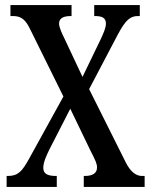

<svg xmlns="http://www.w3.org/2000/svg" viewBox="-20 -734 596 754"><path d="M6 0H203V-43H200C164 -43 150 -53 150 -75C150 -96 162 -123 175 -149L256 -307L334 -145C356 -102 361 -91 361 -76C361 -54 344 -43 313 -43H309V0H548V-43H537C517 -43 494 -56 474 -96L330 -384L443 -599C473 -655 491 -671 522 -671H529V-714H350V-671H352C377 -671 396 -666 396 -642C396 -624 386 -603 376 -581L304 -432L233 -583C223 -603 212 -627 212 -641C212 -657 221 -671 258 -671H261V-714H21V-671H31C64 -671 81 -656 99 -618L229 -355L95 -112C67 -61 51 -43 11 -43H6Z"/></svg>

Font: Noto Serif Armenian ExtraCondensed Medium
Style: Regular
Weight: 500
Width: 2
Designer: Monotype Design Team
Foundry: Monotype Imaging Inc.
Version: Version 2.008